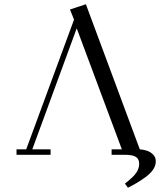

<svg xmlns="http://www.w3.org/2000/svg" viewBox="-20 -732 777 908"><path d="M58.1 0V-25.9H104L330.1 -639.2L311 -687L386.2 -711.9L641.1 -25.9Q660.2 -24.4 676.3 -18.8Q692.4 -13.2 704.6 -0.5Q716.8 12.2 716.8 30.8Q716.8 50.8 704.3 69.6Q691.9 88.4 668.7 105.2Q645.5 122.1 628.2 132.3Q610.8 142.6 585 155.8L570.8 136.2Q609.9 106 624 85.7Q638.2 65.4 638.2 42Q638.2 20 622.6 10Q606.9 0 570.8 0H507.8V-25.9H556.2L342.8 -598.1L132.8 -25.9H219.2V0Z"/></svg>

Font: Dehuti Alt
Style: Book
Weight: 400
Version: Version 1.2